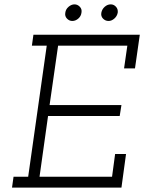

<svg xmlns="http://www.w3.org/2000/svg" viewBox="-20 -859 660 879"><path d="M42 -50 35 0H536L557 -154H507L493 -50H161L200 -328H528L536 -378H207L246 -650H563L548 -546H598L620 -700H133L126 -650H194L109 -50ZM444 -801Q441 -785 451.5 -774Q462 -763 477 -763Q491 -763 503.5 -774Q516 -785 519 -801Q521 -817 511 -828Q501 -839 487 -839Q472 -839 459.5 -828Q447 -817 444 -801ZM279 -801Q276 -785 286.5 -774Q297 -763 311 -763Q326 -763 338.5 -774Q351 -785 353 -801Q356 -817 345.5 -828Q335 -839 321 -839Q307 -839 294 -828Q281 -817 279 -801Z"/></svg>

Font: Josefin Slab Medium
Style: Italic
Weight: 500
Italic angle: -12°
Version: Version 2.000